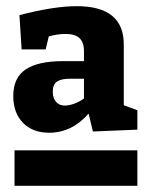

<svg xmlns="http://www.w3.org/2000/svg" viewBox="-20 -741 479 622"><path d="M381 -400 425 -384V-321L281 -315L267 -373Q213 -311 139 -311Q86 -311 54.5 -343Q23 -375 23 -430Q23 -489 63 -516Q103 -543 185 -543H252V-575Q252 -604 237.5 -617.5Q223 -631 193 -631Q165 -631 138 -623L128 -581H50L43 -692Q154 -721 229 -721Q381 -721 381 -597ZM190 -399Q203 -399 220 -405Q237 -411 252 -422V-486H206Q179 -486 165 -477Q151 -468 151 -444Q151 -423 161.5 -411Q172 -399 190 -399ZM425 -139H27V-254H425Z"/></svg>

Font: Bitter Pro ExtraBold
Style: Regular
Weight: 800
Designer: Sol Matas, and Bitter project Authors
Foundry: Sol Matas
Version: Version 1.010